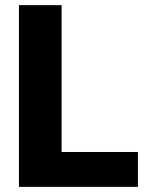

<svg xmlns="http://www.w3.org/2000/svg" viewBox="-20 -727 590 747"><path d="M53.7 -707H219.7V-135.7H516.6V0H53.7Z"/></svg>

Font: Pretendard JP ExtraBold
Style: Regular
Weight: 800
Designer: Base glyphs from Inter by Rasmus Andersson; Hangeul glyphs from Noto Sans CJK(Source Han Sans) by Jang Soo-young and Kan
Foundry: Kil Hyung-jin
Version: Version 1.309